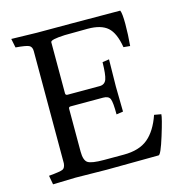

<svg xmlns="http://www.w3.org/2000/svg" viewBox="-106 -809 861 909"><g transform="rotate(-15 324.5 -355.0)"><path d="M392 -666 279 -665Q209 -662 209 -649V-399Q209 -389 219 -389H378Q402 -390 410 -412Q418 -434 419 -495L452 -500L450 -367L452 -244L419 -239Q419 -298 412 -315Q405 -332 378 -332H219Q209 -332 209 -323V-113Q209 -70 227 -58Q245 -46 306 -46H403Q479 -46 522 -82Q565 -118 590 -191L624 -185Q624 -168 598 -84Q572 0 561 0L306 2Q280 2 154 0L43 3L35 -41Q92 -46 104 -52Q116 -58 118 -80V-630Q118 -651 104 -658Q90 -665 39 -669L30 -713L155 -710H316L563 -709Q570 -694 570 -642Q570 -590 565 -535L533 -538Q521 -610 489 -638Q457 -666 392 -666Z"/></g></svg>

Font: Lusitana
Style: Regular
Weight: 400
Designer: Ana Paula Megda
Foundry: Ana Paula Megda
Version: Version 1.001; ttfautohint (v1.4.1)